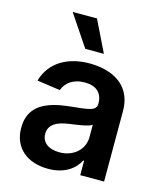

<svg xmlns="http://www.w3.org/2000/svg" viewBox="-117 -864 809 961"><g transform="rotate(15 287.5 -384.0)"><path d="M223 11Q183.9 11 150.6 0.5Q117.2 -9.9 92.7 -30.7Q68.2 -51.5 54.3 -82.2Q40.5 -112.9 40.5 -153.1Q40.5 -183.9 48.5 -207.4Q56.5 -230.8 70.7 -248.2Q84.9 -265.6 104.4 -277.9Q123.9 -290.1 146.8 -298.3Q169.7 -306.5 195.5 -311.3Q221.2 -316.1 247.5 -318.9Q283.7 -322.8 309.3 -325.6Q334.9 -328.5 351 -333.3Q367.2 -338.1 374.8 -346.1Q382.5 -354 382.5 -367.9V-370Q382.5 -410.5 358.8 -432.4Q335.2 -454.2 290.1 -454.2Q266.7 -454.2 248 -448.7Q229.4 -443.2 215.6 -433.6Q201.7 -424 192.5 -411.4Q183.2 -398.8 178.3 -384.9L58.2 -402Q68.9 -439.3 90.2 -467.5Q111.5 -495.7 141.5 -514.6Q171.5 -533.4 209 -543Q246.4 -552.6 289.4 -552.6Q315.3 -552.6 342 -548.7Q368.6 -544.7 393.1 -536Q417.6 -527.3 439.1 -513Q460.6 -498.6 476.6 -477.8Q492.5 -457 501.8 -429Q511 -400.9 511 -365.1V0H387.4V-74.9H383.2Q374.3 -57.9 360.3 -42.3Q346.2 -26.6 326.3 -14.7Q306.5 -2.8 280.7 4.1Q255 11 223 11ZM256.4 -83.5Q285.5 -83.5 308.8 -92.5Q332 -101.6 348.5 -116.8Q365.1 -132.1 373.9 -152.5Q382.8 -172.9 382.8 -195.7V-259.9Q376.4 -255 362 -250.7Q347.7 -246.4 330.3 -243.3Q312.9 -240.1 295.3 -237.6Q277.7 -235.1 264.9 -233.3Q243.3 -230.1 225 -224.6Q206.7 -219.1 193.2 -209.7Q179.7 -200.3 172.1 -187Q164.4 -173.7 164.4 -155.2Q164.4 -137.4 171.2 -124.1Q177.9 -110.8 190.2 -101.7Q202.4 -92.7 219.3 -88.1Q236.2 -83.5 256.4 -83.5ZM139.2 -779.5H265.3L344.5 -617.2H248.2Z"/></g></svg>

Font: Interop SemBd
Style: Regular
Weight: 600
Designer: Rasmus Andersson, Google, Jang Haemin
Foundry: jhaemin
Version: Version 1.008